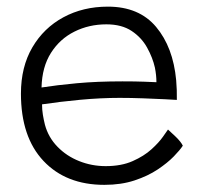

<svg xmlns="http://www.w3.org/2000/svg" viewBox="-20 -554 588 564"><path d="M517 -126Q509 -113.5 490.5 -94.5Q472 -75.5 443.2 -56.2Q414.5 -37 375.2 -24Q336 -11 286.5 -11Q174 -11 107.8 -81.2Q41.5 -151.5 41.5 -279Q41.5 -357.5 75 -414.8Q108.5 -472 166.2 -503.2Q224 -534.5 297 -534.5Q388.5 -534.5 438.5 -475Q488.5 -415.5 497.5 -318.5Q500 -289.5 499.5 -260.5Q491.5 -261 463.8 -262.5Q436 -264 400 -265.2Q364 -266.5 331.5 -266.5Q276 -266.5 214.8 -260.8Q153.5 -255 103.5 -247.5Q103.5 -231.5 106 -216.5Q108.5 -201.5 112 -187.5Q122 -150.5 148.8 -123Q175.5 -95.5 212.5 -80.8Q249.5 -66 290.5 -66Q336.5 -66 369.8 -80.8Q403 -95.5 425 -115.5Q447 -135.5 458.8 -152.5Q470.5 -169.5 473.5 -173.5Q480 -168 496 -152.5Q512 -137 517 -126ZM102 -297Q146.5 -304 205.8 -309.5Q265 -315 340 -315Q378.5 -315 403.8 -314Q429 -313 439.5 -312.5Q439.5 -333 435 -355.5Q428.5 -384.5 412.2 -414Q396 -443.5 366.8 -463Q337.5 -482.5 292.5 -482.5Q241.5 -482.5 198.8 -461.2Q156 -440 129.8 -398.8Q103.5 -357.5 102 -297Z"/></svg>

Font: Grandstander ExtraLight
Style: Regular
Weight: 200
Designer: Tyler Finck
Foundry: Etcetera Type Co
Version: Version 1.200; ttfautohint (v1.8.3)